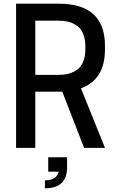

<svg xmlns="http://www.w3.org/2000/svg" viewBox="-20 -800 638 1039"><path d="M171 0H67V-780H298Q548 -780 548 -552V-532Q548 -369 418 -322L548 0H435L317 -304H171ZM301 -395Q327 -395 349 -400.5Q371 -406 393.5 -420Q416 -434 429 -463.5Q442 -493 442 -535V-548Q442 -590 429 -619.5Q416 -649 393.5 -663Q371 -677 349 -682.5Q327 -688 301 -688H171V-395ZM343 105Q343 219 223 219V176Q286 176 298 129H241V51H343Z"/></svg>

Font: Coupeur_Texte
Style: Regular
Weight: 400
Designer: Léa Rolland
Version: Version 1.000;PS 001.000;hotconv 1.0.88;makeotf.lib2.5.64775